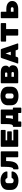

<svg xmlns="http://www.w3.org/2000/svg" viewBox="3388 -4138 874 7690"><g transform="rotate(-90 3825.0 -293.0)"><path d="M435 -185Q477 -185 497 -199Q517 -213 531 -241Q544 -267 566 -267H782Q791 -267 797.5 -260.5Q804 -254 804 -245Q804 -184 763 -125.5Q722 -67 638.5 -28.5Q555 10 435 10Q328 10 244.5 -22.5Q161 -55 112 -122.5Q63 -190 63 -291V-409Q63 -510 112 -577.5Q161 -645 244.5 -677.5Q328 -710 435 -710Q555 -710 638.5 -671.5Q722 -633 763 -574.5Q804 -516 804 -455Q804 -446 797.5 -439.5Q791 -433 782 -433H566Q544 -433 531 -459Q517 -487 497 -501Q477 -515 435 -515Q388 -515 360.5 -493Q333 -471 333 -430V-270Q333 -229 360.5 -207Q388 -185 435 -185Z M887 -17V-177Q887 -188 895 -196Q903 -204 914 -204Q950 -204 969 -288Q988 -372 988 -531V-673Q988 -684 996 -692Q1004 -700 1015 -700H1583Q1594 -700 1602 -692Q1610 -684 1610 -673V-27Q1610 -16 1602 -8Q1594 0 1583 0H1397Q1386 0 1378 -8Q1370 -16 1370 -27V-485H1218V-434Q1218 -204 1141 -97Q1064 10 915 10Q904 10 895.5 2Q887 -6 887 -17Z M2476 -168V-27Q2476 -16 2468 -8Q2460 0 2449 0H1817Q1806 0 1798 -8Q1790 -16 1790 -27V-673Q1790 -684 1798 -692Q1806 -700 1817 -700H2439Q2450 -700 2458 -692Q2466 -684 2466 -673V-532Q2466 -521 2458 -513Q2450 -505 2439 -505H2050V-442H2384Q2395 -442 2403 -434Q2411 -426 2411 -415V-285Q2411 -274 2403 -266Q2395 -258 2384 -258H2050V-195H2449Q2460 -195 2468 -187Q2476 -179 2476 -168Z M3283 -673V-215H3334Q3345 -215 3353 -207Q3361 -199 3361 -188V97Q3361 108 3353 116Q3345 124 3334 124H3172Q3161 124 3153 116Q3145 108 3145 97V0H2804V97Q2804 108 2796 116Q2788 124 2777 124H2616Q2605 124 2597 116.5Q2589 109 2589 97V-188Q2589 -199 2597 -207Q2605 -215 2616 -215H2632Q2665 -215 2683 -272Q2701 -329 2701 -481V-673Q2701 -684 2709 -692Q2717 -700 2728 -700H3256Q3267 -700 3275 -692Q3283 -684 3283 -673ZM2941 -461Q2941 -379 2932 -320.5Q2923 -262 2902 -215H3043V-495H2941Z M3825 10Q3656 10 3554.5 -63Q3453 -136 3453 -291V-409Q3453 -511 3501.5 -578.5Q3550 -646 3634 -678Q3718 -710 3825 -710Q3932 -710 4015.5 -678Q4099 -646 4148 -579Q4197 -512 4197 -411V-289Q4197 -136 4095.5 -63Q3994 10 3825 10ZM3825 -185Q3872 -185 3899.5 -207.5Q3927 -230 3927 -271V-429Q3927 -470 3899.5 -492.5Q3872 -515 3825 -515Q3778 -515 3750.5 -493Q3723 -471 3723 -430V-270Q3723 -229 3750.5 -207Q3778 -185 3825 -185Z M5056 -220Q5056 -109 4984 -54.5Q4912 0 4774 0H4362Q4351 0 4343 -8Q4335 -16 4335 -27V-673Q4335 -684 4343 -692Q4351 -700 4362 -700H4764Q4906 -700 4973.5 -648.5Q5041 -597 5041 -493V-490Q5041 -442 5015 -408Q4989 -374 4961 -365Q5000 -353 5028 -312.5Q5056 -272 5056 -220ZM4729 -528H4595V-437H4729Q4749 -437 4759.5 -451.5Q4770 -466 4770 -484Q4770 -502 4759.5 -515Q4749 -528 4729 -528ZM4740 -172Q4763 -172 4774.5 -187.5Q4786 -203 4786 -222V-223Q4786 -242 4773.5 -256Q4761 -270 4740 -270H4595V-172Z M5381 -34Q5368 0 5336 0H5147Q5138 0 5131.5 -6.5Q5125 -13 5125 -22L5126 -28L5344 -667Q5348 -680 5359 -690Q5370 -700 5389 -700H5667Q5686 -700 5697 -690Q5708 -680 5712 -667L5930 -28L5931 -22Q5931 -13 5924.5 -6.5Q5918 0 5909 0H5720Q5688 0 5675 -34L5650 -104H5406ZM5528 -507 5457 -299H5599Z M6747 -673V-512Q6747 -501 6739 -493Q6731 -485 6720 -485H6505V-27Q6505 -16 6497 -8Q6489 0 6478 0H6272Q6261 0 6253 -8Q6245 -16 6245 -27V-485H6030Q6019 -485 6011 -493Q6003 -501 6003 -512V-673Q6003 -684 6011 -692Q6019 -700 6030 -700H6720Q6731 -700 6739 -692Q6747 -684 6747 -673Z M7315 -477Q7406 -477 7477.5 -449.5Q7549 -422 7590 -368.5Q7631 -315 7631 -240Q7631 -164 7590.5 -110Q7550 -56 7478.5 -28Q7407 0 7316 0H6967Q6956 0 6948 -8Q6940 -16 6940 -27V-673Q6940 -684 6948 -692Q6956 -700 6967 -700H7173Q7184 -700 7192 -692Q7200 -684 7200 -673V-477ZM7315 -187Q7347 -187 7364 -202Q7381 -217 7381 -243Q7381 -295 7315 -295H7200V-187Z"/></g></svg>

Font: Rubik Mono One
Style: Regular
Weight: 400
Designer: Hubert and Fischer with Elvire Volk Leonovitch (Cyrillic Expansion: Cyreal)
Foundry: Hubert and Fischer with Elvire Volk Leonovitch
Version: Version 2.000